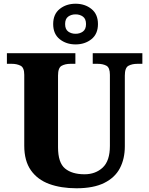

<svg xmlns="http://www.w3.org/2000/svg" viewBox="-20 -999 799 1029"><path d="M390 10Q307 10 244 -13Q181 -36 145.5 -86.5Q110 -137 110 -218V-598Q110 -637 90 -647Q70 -657 43 -657H17V-714H384V-657H358Q330 -657 310.5 -646.5Q291 -636 291 -594V-210Q291 -127 328.5 -96Q366 -65 433 -65Q492 -65 530.5 -101Q569 -137 569 -217V-598Q569 -637 550 -647Q531 -657 503 -657H477V-714H743V-657H717Q688 -657 668.5 -646.5Q649 -636 649 -594V-215Q649 -148 622.5 -97.5Q596 -47 538.5 -18.5Q481 10 390 10ZM385 -761Q335 -761 300 -789Q265 -817 265 -870Q265 -923 300 -951Q335 -979 385 -979Q435 -979 470 -951Q505 -923 505 -870Q505 -817 470 -789Q435 -761 385 -761ZM385 -818Q408 -818 424.5 -830Q441 -842 441 -870Q441 -898 424.5 -910Q408 -922 385 -922Q362 -922 345.5 -910Q329 -898 329 -870Q329 -842 345.5 -830Q362 -818 385 -818Z"/></svg>

Font: Noto Serif ExtraBold
Style: Regular
Weight: 800
Designer: Monotype Design Team
Foundry: Monotype Imaging Inc.
Version: Version 2.014